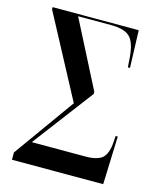

<svg xmlns="http://www.w3.org/2000/svg" viewBox="-108 -791 717 868"><g transform="rotate(15 250.0 -357.0)"><path d="M31 0V-34L235 -319L30 -704V-714H433L439 -539H429L426 -582Q421 -652 395.5 -678Q370 -704 306 -704H152L311 -393V-383L97 -100H347Q404 -100 427 -120.5Q450 -141 454 -195L456 -225H466L458 0Z"/></g></svg>

Font: Noto Serif Display ExtraCondensed Medium
Style: Regular
Weight: 500
Width: 2
Designer: Monotype Design Team
Foundry: Monotype Imaging Inc.
Version: Version 2.009